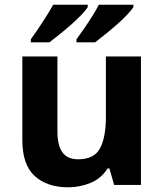

<svg xmlns="http://www.w3.org/2000/svg" viewBox="-20 -786 697 816"><path d="M579 -546V0H465L445 -70H437Q411 -28 365.5 -9Q320 10 269 10Q181 10 128 -37.5Q75 -85 75 -190V-546H224V-227Q224 -169 245 -139Q266 -109 312 -109Q380 -109 405 -155.5Q430 -202 430 -289V-546ZM547 -756Q539 -743 520 -723Q501 -703 476 -681Q451 -659 426.5 -639.5Q402 -620 384 -606H305V-619Q319 -638 337 -664Q355 -690 372 -717Q389 -744 400 -766H547ZM353 -756Q345 -743 326 -723Q307 -703 282 -681Q257 -659 232.5 -639.5Q208 -620 190 -606H111V-619Q125 -638 142.5 -664Q160 -690 177 -717Q194 -744 206 -766H353Z"/></svg>

Font: Noto Sans Adlam Unjoined
Style: Regular
Weight: 400
Designer: Mark Jamra, Neil Patel
Foundry: JamraPatel LLC
Version: Version 3.001